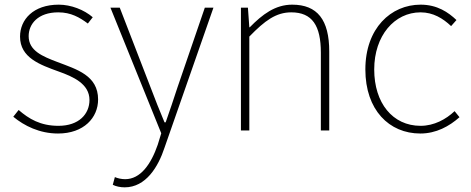

<svg xmlns="http://www.w3.org/2000/svg" viewBox="-20 -560 2021 824"><path d="M229 13C340 13 401 -55 401 -133C401 -236 310 -262 226 -294C163 -318 103 -342 103 -405C103 -457 143 -507 230 -507C285 -507 322 -485 357 -459L378 -486C341 -518 285 -540 232 -540C123 -540 66 -476 66 -403C66 -312 152 -282 232 -253C294 -231 364 -200 364 -131C364 -71 319 -20 231 -20C153 -20 104 -50 60 -88L37 -59C84 -20 150 13 229 13Z M515 244C606 244 659 156 686 74L896 -527H859L741 -183C726 -138 708 -82 691 -35H686C666 -82 644 -138 627 -183L494 -527H454L672 12L657 61C628 145 583 209 517 209C501 209 484 205 473 200L464 233C477 240 497 244 515 244Z M1014 0H1050V-403C1117 -472 1165 -507 1230 -507C1320 -507 1357 -450 1357 -334V0H1393V-339C1393 -475 1342 -540 1234 -540C1161 -540 1106 -498 1052 -443H1050L1044 -527H1014Z M1784 13C1852 13 1908 -18 1952 -57L1931 -83C1894 -48 1843 -20 1785 -20C1665 -20 1586 -118 1586 -262C1586 -407 1673 -507 1785 -507C1839 -507 1881 -481 1916 -448L1939 -474C1904 -507 1857 -540 1785 -540C1658 -540 1548 -439 1548 -262C1548 -88 1650 13 1784 13Z"/></svg>

Font: Noto Sans JP Thin
Style: Regular
Weight: 100
Designer: Ryoko NISHIZUKA 西塚涼子 (kana, bopomofo & ideographs); Paul D. Hunt (Latin, Greek & Cyrillic); Sandoll Communications 산돌커뮤니
Foundry: Adobe
Version: Version 2.004;hotconv 1.0.118;makeotfexe 2.5.65603